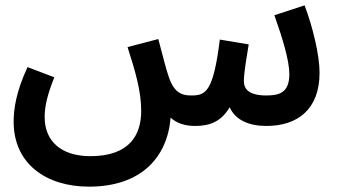

<svg xmlns="http://www.w3.org/2000/svg" viewBox="-20 -466 1266 718"><path d="M313 232C506 232 606 124 618 -26C641 -5 672 5 709 5C762 5 806 -9 839 -65C860 -17 911 5 976 5C1093 5 1175 -57 1175 -194C1175 -261 1149 -367 1119 -446L1006 -409C1036 -325 1062 -240 1062 -189C1062 -121 1027 -109 976 -109C908 -109 892 -135 892 -163C892 -194 903 -257 910 -300L802 -318C778 -123 749 -110 699 -109C656 -108 628 -122 608 -188C601 -209 592 -244 572 -320L457 -290C486 -199 508 -126 508 -51C508 37 466 118 318 118C209 118 147 62 147 -28C147 -71 158 -113 183 -177L83 -215C39 -121 31 -55 31 -11C31 147 153 232 313 232Z"/></svg>

Font: Noto Sans Arabic SemCond SemBd
Style: Regular
Weight: 600
Width: 4
Designer: Monotype Design Team, Nadine Chahine, Nizar Qandah and Khaled Hosny
Foundry: Monotype Imaging Inc.
Version: Version 2.012